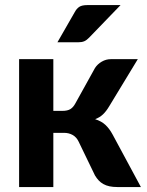

<svg xmlns="http://www.w3.org/2000/svg" viewBox="-20 -754 594 774"><path d="M57 0ZM363 -480Q373 -495.5 390.2 -505.5Q407.5 -515.5 426.5 -515.5H535.5L420.5 -326Q408 -305 395 -292.8Q382 -280.5 363.5 -273.5Q389 -265.5 405 -250.5Q421 -235.5 433.5 -212.5L548 0H453Q435 0 421.2 -3Q407.5 -6 396.8 -12Q386 -18 378 -26.5Q370 -35 363 -46.5L297 -183Q288.5 -201 273 -209.8Q257.5 -218.5 238 -218.5H195V0H57V-515.5H195V-307H231Q252 -307 263.8 -314.2Q275.5 -321.5 284 -337.5ZM466 -733.5 339.5 -602.5Q329.5 -592 319.8 -587.8Q310 -583.5 294.5 -583.5H211.5L281.5 -705.5Q289 -719.5 299.8 -726.5Q310.5 -733.5 332.5 -733.5Z"/></svg>

Font: Lato Heavy
Style: Regular
Weight: 800
Designer: Lukasz Dziedzic
Foundry: tyPoland Lukasz Dziedzic
Version: Version 2.007; 2014-02-27